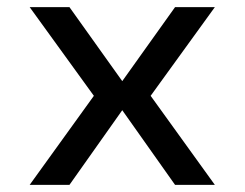

<svg xmlns="http://www.w3.org/2000/svg" viewBox="-20 -520 690 540"><path d="M63.4 0 244 -250.5 63.4 -500H175.3L326 -288.8H321.7L472.4 -500H584.3L403.7 -250.5L584.3 0H472.4L321.7 -213.1H326L175.3 0Z"/></svg>

Font: Trispace Thin
Style: Regular
Weight: 100
Designer: Tyler Finck
Foundry: Etcetera Type Company
Version: Version 1.210